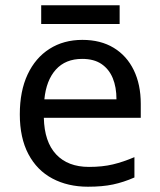

<svg xmlns="http://www.w3.org/2000/svg" viewBox="-20 -697 604 727"><path d="M292 -546Q361 -546 410.5 -516Q460 -486 486.5 -431.5Q513 -377 513 -304V-251H146Q148 -160 192.5 -112.5Q237 -65 317 -65Q368 -65 407.5 -74.5Q447 -84 489 -102V-25Q448 -7 408 1.5Q368 10 313 10Q237 10 178.5 -21Q120 -52 87.5 -113.5Q55 -175 55 -264Q55 -352 84.5 -415Q114 -478 167.5 -512Q221 -546 292 -546ZM291 -474Q228 -474 191.5 -433.5Q155 -393 148 -321H421Q421 -367 407 -401Q393 -435 364.5 -454.5Q336 -474 291 -474ZM433 -677V-606H136V-677Z"/></svg>

Font: Noto Sans Tamil
Style: Regular
Weight: 400
Designer: Jelle Bosma - Monotype Design Team
Foundry: Monotype Imaging Inc.
Version: Version 2.003